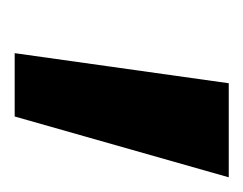

<svg xmlns="http://www.w3.org/2000/svg" viewBox="-56 -660 339 268"><g transform="rotate(90 114.0 -526.5)"><path d="M143.1 -377H54.7L96.7 -675.8H228Z"/></g></svg>

Font: Cadman
Style: Bold Italic
Weight: 700
Italic angle: -12°
Designer: Paul James MIller
Foundry: High-Logic / Made with FontCreator
Version: Version 2.114;March 28, 2021;FontCreator 13.0.0.2683 64-bit